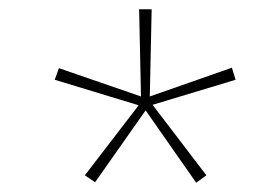

<svg xmlns="http://www.w3.org/2000/svg" viewBox="-20 -778 603 414"><path d="M403 -384 425 -400 309 -552 488 -606 480 -632 303 -570 307 -758H280L284 -570L107 -631L98 -606L279 -551L163 -400L185 -385L294 -540Z"/></svg>

Font: Noto Sans Mono SemiCondensed Thin
Style: Regular
Weight: 100
Width: 4
Designer: Monotype Design Team
Foundry: Monotype Imaging Inc.
Version: Version 2.014